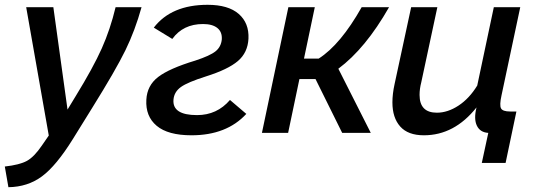

<svg xmlns="http://www.w3.org/2000/svg" viewBox="-60 -553 2237 799"><path d="M-40 140Q22 133 52 116.5Q82 100 114 53L143 11L49 -523H162L221 -97L255 -153Q328 -272 363.5 -351.5Q399 -431 421 -523H529Q502 -426 462 -344Q422 -262 323 -103L243 26Q174 137 114.5 181Q55 225 -25 226Z M737 10Q639 10 592 -29.5Q545 -69 549 -138Q552 -197 598 -232.5Q644 -268 753 -301Q814 -321 837 -339.5Q860 -358 863 -389Q865 -420 844.5 -436.5Q824 -453 785 -453Q702 -453 657 -391L580 -438Q653 -533 804 -533Q890 -533 933.5 -495Q977 -457 974 -392Q971 -334 930 -299Q889 -264 797 -235Q721 -211 693 -191Q665 -171 662 -139Q656 -74 760 -74Q843 -74 897 -137L965 -79Q883 10 737 10Z M1030 0 1140 -523H1250L1205 -309H1266Q1357 -367 1445 -523H1559Q1461 -351 1348 -267L1483 0H1364L1253 -224H1186L1139 0Z M1945 125 1972 0Q1938 -2 1924.5 -30Q1911 -58 1923 -106Q1831 10 1704 10Q1638 10 1605.5 -26.5Q1573 -63 1573 -127Q1573 -162 1582 -203L1651 -523H1760L1693 -210Q1686 -183 1686 -158Q1686 -84 1758 -84Q1803 -84 1848 -113.5Q1893 -143 1926 -197L1995 -523H2105L2027 -156Q2018 -115 2025 -102Q2032 -89 2063 -89H2089L2044 125Z"/></svg>

Font: Raleway-v4020 SemiBold
Style: Italic
Weight: 600
Italic angle: -12°
Designer: Matt McInerney, Pablo Impallari, Rodrigo Fuenzalida
Foundry: Matt McInerney, Pablo Impallari, Rodrigo Fuenzalida
Version: Version 4.020;PS 004.020;hotconv 1.0.88;makeotf.lib2.5.64775